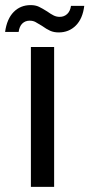

<svg xmlns="http://www.w3.org/2000/svg" viewBox="-44 -732 350 752"><path d="M168 -548V0H77V-548ZM76 -712Q95 -712 108.5 -705.5Q122 -699 141 -687Q155 -677 166 -671.5Q177 -666 190 -666Q207 -666 219 -677Q231 -688 234 -709H286Q280 -659 253 -632Q226 -605 186 -605Q167 -605 152.5 -611.5Q138 -618 120 -631Q104 -641 94.5 -646Q85 -651 72 -651Q55 -651 43.5 -640Q32 -629 29 -607H-24Q-17 -658 9.5 -685Q36 -712 76 -712Z"/></svg>

Font: Poppins A&M
Style: Regular-A&M
Weight: 400
Designer: Ninad Kale (Devanagari), Jonny Pinhorn (Latin)
Foundry: Indian Type Foundry
Version: 4.004